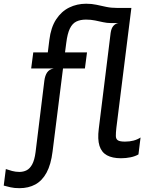

<svg xmlns="http://www.w3.org/2000/svg" viewBox="-128 -820 756 1004"><path d="M-26.5 164Q-54 164 -74 159.2Q-94 154.5 -108.5 150.5L-97.5 64Q-83 69 -64.8 74Q-46.5 79 -26.5 79Q-6 79 11 70.5Q28 62 40.2 39.8Q52.5 17.5 58 -24.5L104 -398.5Q107.5 -425 118.5 -441.2Q129.5 -457.5 153 -462H35L46 -546H122L130 -610.5Q138 -676.5 165.5 -718.5Q193 -760.5 233.8 -780.5Q274.5 -800.5 322.5 -800.5Q352 -800.5 376.8 -795Q401.5 -789.5 427.5 -784Q453.5 -778.5 485.5 -778.5H559L480.5 -151.5Q477.5 -124.5 477.8 -108.8Q478 -93 488.5 -86.2Q499 -79.5 525.5 -79.5Q550 -79.5 570 -84.8Q590 -90 607 -101L596 -12.5Q579 -2.5 555 2.5Q531 7.5 504.5 7.5Q459.5 7.5 431.2 -8Q403 -23.5 392.2 -57.5Q381.5 -91.5 388.5 -146.5L450.5 -647.5Q454 -672.5 465.2 -685Q476.5 -697.5 492.5 -699.5H450Q431 -699.5 411 -704Q391 -708.5 369 -713Q347 -717.5 321.5 -717.5Q292.5 -717.5 271.5 -707.5Q250.5 -697.5 237.5 -671Q224.5 -644.5 218.5 -595.5L212 -546H327L316 -462H201.5L147 -28.5Q138.5 40.5 115.5 82.8Q92.5 125 56.8 144.5Q21 164 -26.5 164Z"/></svg>

Font: Spline Sans Mono
Style: Italic
Weight: 400
Italic angle: -4°
Monospace: yes
Designer: Eben Sorkin, Mirko Velimirovic
Foundry: Sorkin Type
Version: Version 1.004